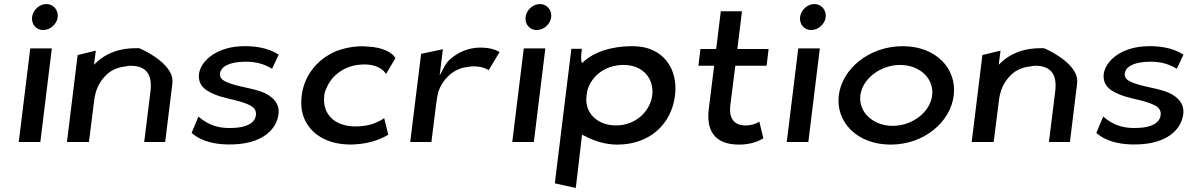

<svg xmlns="http://www.w3.org/2000/svg" viewBox="-20 -714 5916 952"><path d="M139 -629C135 -593 160 -565 194 -565C229 -565 262 -594 266 -629C270 -665 244 -694 210 -694C176 -694 143 -665 139 -629ZM180 -10 237 -474H130L73 -10Z M799 -10 831 -270C833 -283 834 -294 835 -307C842 -403 670 -476 670 -475C655 -475 639 -475 625 -474C555 -469 504 -444 465 -411L446 -393L455 -463L365 -441L312 -10H421L447 -216C453 -265 470 -303 498 -333C523 -362 557 -380 605 -385C612 -387 619 -388 627 -388C709 -388 736 -340 726 -260L695 -10Z M930 -55C981 -10 1056 5 1136 2C1277 -2 1351 -69 1361 -148C1367 -199 1337 -230 1294 -252C1241 -277 1157 -283 1104 -307C1085 -315 1068 -327 1071 -350C1076 -388 1125 -404 1173 -407C1232 -411 1280 -403 1329 -373L1362 -443C1309 -478 1235 -489 1165 -484C1046 -475 977 -410 967 -350C959 -285 1005 -259 1068 -237C1117 -222 1178 -213 1217 -193C1236 -184 1252 -169 1249 -144C1244 -100 1195 -82 1140 -80C1074 -76 1019 -88 964 -136Z M1588 -242C1589 -254 1593 -265 1599 -277C1621 -333 1676 -381 1752 -392C1822 -402 1873 -382 1894 -347L1941 -426C1927 -450 1883 -480 1803 -483H1801C1786 -485 1772 -485 1757 -484C1719 -482 1683 -474 1648 -461C1558 -423 1489 -345 1476 -241C1472 -207 1473 -177 1481 -148C1505 -65 1581 -4 1698 2C1712 3 1724 3 1738 2C1822 -2 1879 -30 1905 -46L1885 -128L1882 -126C1859 -111 1823 -93 1776 -89C1652 -75 1575 -139 1588 -242Z M2457 -456C2443 -464 2417 -478 2360 -478C2281 -478 2209 -430 2187 -390L2160 -340L2176 -470L2068 -447L2014 -10H2119L2143 -201C2145 -220 2149 -240 2153 -258V-259C2173 -314 2222 -377 2307 -383C2310 -384 2319 -385 2326 -385C2367 -385 2389 -375 2403 -366Z M2586 -629C2582 -593 2607 -565 2641 -565C2676 -565 2709 -594 2713 -629C2717 -665 2691 -694 2657 -694C2623 -694 2590 -665 2586 -629ZM2627 -10 2684 -474H2577L2520 -10Z M3327 -241C3343 -372 3269 -485 3118 -485C3003 -485 2926 -453 2879 -413L2865 -401L2862 -417C2860 -431 2863 -455 2865 -472H2813L2731 195L2835 218L2866 -46L2883 -38C2927 -15 2981 3 3041 3C3198 3 3309 -95 3327 -241ZM2888 -237C2889 -247 2891 -257 2893 -268C2915 -340 2983 -392 3072 -392C3169 -392 3224 -323 3214 -241C3204 -163 3132 -92 3035 -92C2942 -92 2878 -154 2888 -237Z M3677 -92C3617 -92 3594 -130 3601 -191L3626 -388H3781L3791 -471H3636L3659 -658H3554L3531 -471H3453L3443 -388H3521L3494 -171C3483 -73 3517 3 3645 3C3706 3 3745 -16 3765 -28L3745 -111C3730 -101 3707 -92 3677 -92Z M3947 -629C3943 -593 3968 -565 4002 -565C4037 -565 4070 -594 4074 -629C4078 -665 4052 -694 4018 -694C3984 -694 3951 -665 3947 -629ZM3988 -10 4045 -474H3938L3881 -10Z M4246 -241C4256 -324 4346 -392 4443 -392C4541 -392 4612 -324 4602 -241C4592 -158 4504 -90 4406 -90C4309 -90 4236 -158 4246 -241ZM4139 -241C4123 -109 4230 3 4396 3C4562 3 4693 -109 4709 -241C4725 -373 4622 -485 4456 -485C4290 -485 4155 -373 4139 -241Z M5285 -10 5317 -270C5319 -283 5320 -294 5321 -307C5328 -403 5156 -476 5156 -475C5141 -475 5125 -475 5111 -474C5041 -469 4990 -444 4951 -411L4932 -393L4941 -463L4851 -441L4798 -10H4907L4933 -216C4939 -265 4956 -303 4984 -333C5009 -362 5043 -380 5091 -385C5098 -387 5105 -388 5113 -388C5195 -388 5222 -340 5212 -260L5181 -10Z M5416 -55C5467 -10 5542 5 5622 2C5763 -2 5837 -69 5847 -148C5853 -199 5823 -230 5780 -252C5727 -277 5643 -283 5590 -307C5571 -315 5554 -327 5557 -350C5562 -388 5611 -404 5659 -407C5718 -411 5766 -403 5815 -373L5848 -443C5795 -478 5721 -489 5651 -484C5532 -475 5463 -410 5453 -350C5445 -285 5491 -259 5554 -237C5603 -222 5664 -213 5703 -193C5722 -184 5738 -169 5735 -144C5730 -100 5681 -82 5626 -80C5560 -76 5505 -88 5450 -136Z"/></svg>

Font: Bluebird
Style: LiExtObl
Weight: 300
Designer: Jasper
Foundry: Cannot Into Space Fonts
Version: Version 0.98